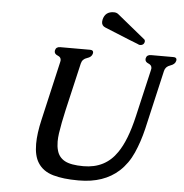

<svg xmlns="http://www.w3.org/2000/svg" viewBox="-61 -972 1016 1060"><g transform="rotate(5 447.0 -442.0)"><path d="M671.9 -750.5Q669.4 -750.5 488.3 -824.7Q466.8 -833 466.8 -854.5Q466.8 -860.4 468.3 -867.2Q479 -913.1 527.3 -913.1Q542.5 -913.1 552.7 -904.3L708.5 -777.3Q712.9 -770.5 710.9 -763.7Q706.5 -745.6 686 -745.6Q680.7 -745.6 671.9 -750.5ZM180.7 -287.1 255.9 -614.3Q256.8 -619.1 257.3 -623.5Q257.3 -640.6 239.3 -647.5Q220.7 -654.8 220.7 -669.4Q220.7 -672.4 221.2 -675.3Q225.6 -695.3 248.5 -695.3H414.1Q432.1 -695.3 432.1 -681.6Q432.1 -678.7 431.2 -675.3Q426.8 -656.2 401.4 -648.4Q375.5 -640.6 369.6 -615.2L308.6 -352.1Q291.5 -277.3 283.2 -220.7Q279.8 -196.3 279.8 -175.3Q279.8 -147.9 286.1 -126Q295.9 -88.9 329.6 -70.3Q363.3 -51.8 433.6 -51.8Q554.2 -51.8 618.7 -147Q667 -216.3 698.2 -352.1L758.8 -613.8Q759.8 -618.7 760.3 -623Q760.3 -640.1 742.2 -647.5Q723.6 -654.8 723.6 -669.4Q723.6 -672.4 724.1 -675.3Q728.5 -695.3 751.5 -695.3H876Q894 -695.3 894 -681.6Q894 -678.7 893.1 -675.3Q888.7 -656.2 862.3 -647.5Q835.9 -638.7 830.6 -613.8L755.4 -287.1Q737.8 -213.4 710.4 -151.9Q683.1 -90.3 636.7 -47.4Q553.2 28.8 415 28.8Q412.6 28.8 410.2 28.8Q327.6 28.8 272 12.7Q214.4 -3.9 187 -47.9Q162.6 -85.9 162.6 -152.3Q162.6 -209.5 180.7 -287.1Z"/></g></svg>

Font: Caudex
Style: Bold
Weight: 700
Italic angle: -13°
Version: Version 1.04